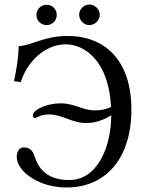

<svg xmlns="http://www.w3.org/2000/svg" viewBox="-20 -817 644 849"><path d="M472 -307C471 -169 413 -21 286 -21C214 -21 159 -48 135 -120C125 -152 113 -165 84 -165C66 -165 54 -148 54 -122C54 -95 75 -64 102 -43C133 -19 189 12 275 12C445 12 561 -113 561 -333C561 -550 444 -658 279 -658C174 -658 121 -616 63 -613C61 -558 53 -511 42 -458L72 -454C98 -540 176 -621 271 -621C352 -621 461 -550 471 -344C452 -335 429 -329 400 -329C342 -329 313 -360 247 -360C188 -360 125 -332 125 -307C125 -298 130 -295 134 -295C142 -295 158 -311 196 -311C255 -311 298 -273 360 -273C373 -273 417 -273 472 -307ZM330 -752C330 -727 351 -706 375 -706C400 -706 421 -727 421 -752C421 -776 400 -797 375 -797C351 -797 330 -776 330 -752ZM141 -751C141 -726 161 -706 186 -706C211 -706 231 -726 231 -751C231 -776 211 -796 186 -796C161 -796 141 -776 141 -751Z"/></svg>

Font: Linux Libertine O C
Style: Regular
Weight: 400
Designer: Philipp H. Poll
Foundry: Philipp H. Poll
Version: Version 4.0.3